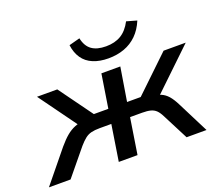

<svg xmlns="http://www.w3.org/2000/svg" viewBox="-157 -887 1219 1059"><g transform="rotate(-20 452.0 -357.5)"><path d="M-39 0 112 -185Q140 -218 163.5 -237.5Q187 -257 213 -267.5Q239 -278 271 -281L247 -248L70 -492H189L332 -295H417L448 -492H559L527 -295H607L813 -492H943L688 -248L664 -280Q696 -277 718.5 -267.5Q741 -258 758.5 -238Q776 -218 793 -184L886 0H769L691 -152Q679 -176 666 -188.5Q653 -201 634 -206Q615 -211 585 -211H514L481 0H371L404 -211H336Q306 -211 286 -206Q266 -201 249.5 -188Q233 -175 213 -152L88 0ZM514 -556Q463 -556 424.5 -572Q386 -588 364 -620Q342 -652 336 -698L400 -715Q410 -667 440.5 -645Q471 -623 524 -623Q576 -623 612.5 -645Q649 -667 674 -715L734 -698Q714 -650 682 -618.5Q650 -587 607.5 -571.5Q565 -556 514 -556Z"/></g></svg>

Font: Nunito Sans 10pt SemiExpanded SemiBold
Style: Italic
Weight: 600
Width: 6
Italic angle: -9°
Designer: Vernon Adams
Foundry: Vernon Adams
Version: Version 3.101;gftools[0.9.27]